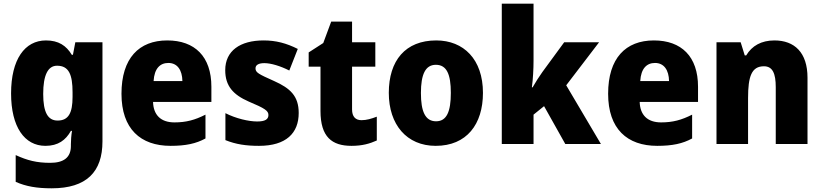

<svg xmlns="http://www.w3.org/2000/svg" viewBox="-20 -780 4454 1040"><path d="M229 -561C114 -561 40 -458 40 -274C40 -92 113 10 226 10C295 10 336 -21 364 -71H370C366 -47 364 -18 364 1V11C364 73 325 102 252 102C179 102 128 89 65 60V205C121 230 180 240 260 240C449 240 535 151 535 -14V-551H388L375 -483H369C339 -533 297 -561 229 -561ZM289 -424C353 -424 373 -376 373 -280V-255C373 -168 351 -127 292 -127C239 -127 214 -172 214 -271C214 -372 239 -424 289 -424Z M886 -561C733 -561 638 -465 638 -272C638 -82 741 10 904 10C986 10 1042 -2 1093 -30V-159C1036 -130 988 -117 925 -117C850 -117 811 -158 809 -228H1125V-310C1125 -474 1035 -561 886 -561ZM892 -439C941 -439 967 -400 968 -341H812C816 -409 847 -439 892 -439Z M1598 -168C1598 -260 1552 -302 1465 -341C1380 -379 1364 -387 1364 -410C1364 -428 1381 -438 1412 -438C1448 -438 1500 -422 1547 -398L1593 -515C1531 -546 1475 -561 1408 -561C1281 -561 1200 -505 1200 -400C1200 -314 1243 -267 1327 -230C1415 -193 1434 -180 1434 -157C1434 -133 1415 -122 1373 -122C1327 -122 1258 -138 1201 -167V-21C1258 2 1313 10 1383 10C1530 10 1598 -59 1598 -168Z M1938 -129C1905 -129 1887 -149 1887 -187V-419H2013V-551H1887V-663H1774L1731 -547L1652 -496V-419H1716V-179C1716 -38 1778 10 1884 10C1943 10 1983 -2 2021 -19V-148C1992 -137 1966 -129 1938 -129Z M2596 -277C2596 -459 2491 -561 2343 -561C2176 -561 2086 -452 2086 -277C2086 -105 2183 10 2340 10C2508 10 2596 -107 2596 -277ZM2260 -276C2260 -377 2284 -429 2341 -429C2400 -429 2422 -377 2422 -277C2422 -176 2400 -123 2342 -123C2283 -123 2260 -177 2260 -276Z M2870 -451V-760H2698V0H2870V-159L2927 -205L3042 0H3235L3047 -318L3225 -551H3036L2918 -390C2902 -368 2879 -332 2865 -307H2861C2867 -351 2870 -406 2870 -451Z M3522 -561C3369 -561 3274 -465 3274 -272C3274 -82 3377 10 3540 10C3622 10 3678 -2 3729 -30V-159C3672 -130 3624 -117 3561 -117C3486 -117 3447 -158 3445 -228H3761V-310C3761 -474 3671 -561 3522 -561ZM3528 -439C3577 -439 3603 -400 3604 -341H3448C3452 -409 3483 -439 3528 -439Z M4175 -561C4104 -561 4053 -532 4022 -480H4014L3992 -551H3861V0H4032V-249C4032 -366 4051 -421 4118 -421C4165 -421 4182 -382 4182 -308V0H4354V-359C4354 -496 4283 -561 4175 -561Z"/></svg>

Font: Noto Sans Bengali SemiCondensed ExtraBold
Style: Regular
Weight: 800
Width: 4
Designer: Joana Ranito - Universal Thirst; Jelle Bosma - Monotype Design Team
Foundry: Universal Thirst ehf.
Version: Version 3.000